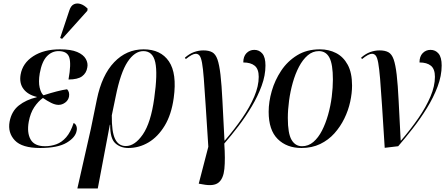

<svg xmlns="http://www.w3.org/2000/svg" viewBox="-20 -824 2517 1082"><path d="M206 10Q104 10 63.5 -33Q23 -76 34 -138Q45 -197 86 -229.5Q127 -262 187 -276V-278Q137 -290 112.5 -322.5Q88 -355 96 -403Q107 -468 167 -507Q227 -546 318 -546Q380 -546 415 -531Q450 -516 463.5 -492Q477 -468 472 -444Q467 -412 442.5 -394Q418 -376 366 -376Q382 -464 370.5 -500Q359 -536 310 -536Q272 -536 244 -506.5Q216 -477 204 -411Q196 -362 203.5 -330.5Q211 -299 225 -287Q309 -314 358 -321Q373 -306 369 -280Q365 -259 347.5 -246Q330 -233 310 -233Q291 -233 268 -244.5Q245 -256 222 -272Q195 -253 173 -220Q151 -187 142 -138Q131 -76 152.5 -38Q174 0 234 0Q267 0 297.5 -11Q328 -22 353 -50.5Q378 -79 395 -131Q406 -126 410.5 -113.5Q415 -101 412 -88Q406 -50 356 -20Q306 10 206 10ZM330 -605 319 -610 371 -766Q380 -793 397.5 -800.5Q415 -808 435.5 -801Q456 -794 474 -775L472 -763Z M416 238 492 -98 526 -264Q554 -401 623.5 -473.5Q693 -546 789 -546Q886 -546 932 -478Q978 -410 959 -272Q946 -178 908 -115.5Q870 -53 817 -21.5Q764 10 703 10Q659 10 629.5 -17Q600 -44 601 -121H599L531 238ZM689 -1Q740 -1 785 -66.5Q830 -132 849 -269Q869 -410 855 -473Q841 -536 788 -536Q739 -536 699 -475.5Q659 -415 632 -280L610 -174Q609 -81 628.5 -41Q648 -1 689 -1Z M1123 215 1100 211 1154 3Q1145 -136 1139 -230Q1133 -324 1128.5 -382Q1124 -440 1118.5 -470Q1113 -500 1104.5 -510.5Q1096 -521 1083 -521Q1064 -521 1027 -491L1022 -499Q1047 -521 1073 -530.5Q1099 -540 1126 -540Q1157 -540 1176 -529.5Q1195 -519 1205.5 -489Q1216 -459 1222.5 -403Q1229 -347 1233.5 -256Q1238 -165 1245 -32H1247Q1302 -96 1345 -158.5Q1388 -221 1413 -280Q1438 -339 1438 -391Q1438 -435 1415.5 -453.5Q1393 -472 1351 -472Q1351 -506 1369 -524.5Q1387 -543 1413 -543Q1441 -543 1458.5 -522Q1476 -501 1476 -455Q1476 -399 1454.5 -340.5Q1433 -282 1398.5 -224Q1364 -166 1323.5 -113Q1283 -60 1244 -15Q1250 72 1244.5 127.5Q1239 183 1211.5 205Q1184 227 1123 215Z M1679 10Q1596 10 1545 -40.5Q1494 -91 1494 -194Q1494 -250 1511.5 -311Q1529 -372 1564.5 -425.5Q1600 -479 1654.5 -512.5Q1709 -546 1783 -546Q1833 -546 1874 -525Q1915 -504 1939.5 -459Q1964 -414 1964 -342Q1964 -299 1953.5 -250.5Q1943 -202 1920.5 -156Q1898 -110 1864.5 -72.5Q1831 -35 1784.5 -12.5Q1738 10 1679 10ZM1682 0Q1718 0 1746 -24Q1774 -48 1794.5 -88Q1815 -128 1829 -177.5Q1843 -227 1849.5 -278.5Q1856 -330 1856 -376Q1856 -462 1836.5 -499Q1817 -536 1777 -536Q1742 -536 1714 -512Q1686 -488 1665 -448Q1644 -408 1630 -358.5Q1616 -309 1609 -257Q1602 -205 1602 -159Q1602 -72 1623 -36Q1644 0 1682 0Z M2148 9Q2139 -132 2133 -227Q2127 -322 2122 -380.5Q2117 -439 2111.5 -469.5Q2106 -500 2097.5 -510.5Q2089 -521 2076 -521Q2057 -521 2020 -491L2015 -499Q2040 -521 2066 -530.5Q2092 -540 2119 -540Q2150 -540 2169 -529.5Q2188 -519 2198.5 -489Q2209 -459 2215.5 -403Q2222 -347 2226.5 -256Q2231 -165 2238 -32H2240Q2295 -96 2338 -158.5Q2381 -221 2406 -280Q2431 -339 2431 -391Q2431 -435 2408.5 -453.5Q2386 -472 2344 -472Q2344 -506 2362 -524.5Q2380 -543 2406 -543Q2434 -543 2451.5 -522Q2469 -501 2469 -455Q2469 -397 2446 -336Q2423 -275 2386 -215Q2349 -155 2306 -100Q2263 -45 2224 0Z"/></svg>

Font: Noto Serif Display SemiCondensed Medium
Style: Italic
Weight: 500
Width: 4
Italic angle: -12°
Designer: Monotype Design Team
Foundry: Monotype Imaging Inc.
Version: Version 2.009